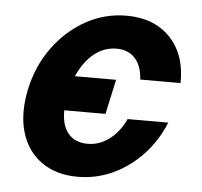

<svg xmlns="http://www.w3.org/2000/svg" viewBox="-45 -597 690 655"><g transform="rotate(5 300.0 -269.0)"><path d="M244 12Q170 12 120 -23.5Q70 -59 51 -122Q32 -185 49 -269Q67 -353 113.5 -416Q160 -479 224.5 -514.5Q289 -550 363 -550Q458 -550 513 -492Q568 -434 566 -337H428Q425 -385 401.5 -410Q378 -435 339 -435Q296 -435 261.5 -407Q227 -379 205 -329H346L320 -210H179Q178 -160 201 -131.5Q224 -103 268 -103Q308 -103 342 -128.5Q376 -154 397 -199H536Q510 -135 465 -87.5Q420 -40 363.5 -14Q307 12 244 12Z"/></g></svg>

Font: Geist Mono ExtraBold
Style: Italic
Weight: 800
Italic angle: -12°
Monospace: yes
Designer: Basement.studio, Andrés Briganti, Mateo Zaragoza
Foundry: Basement.studio, Vercel, Andrés Briganti, Guido Ferreyra, Mateo Zaragoza
Version: Version 1.500; ttfautohint (v1.8.4.7-5d5b)